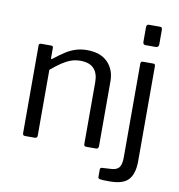

<svg xmlns="http://www.w3.org/2000/svg" viewBox="-96 -830 1014 1087"><g transform="rotate(10 411.0 -286.0)"><path d="M91 0Q77 0 77 -13V-517Q77 -530 88 -530H148Q159 -530 159 -519V-461Q159 -456 161 -455Q163 -454 168 -458Q201 -484 229.5 -502.5Q258 -521 288 -530.5Q318 -540 352 -540Q430 -540 471.5 -498Q513 -456 513 -389V-16Q513 0 498 0H442Q435 0 432 -3.5Q429 -7 429 -13V-370Q429 -419 404 -446.5Q379 -474 325 -474Q296 -474 270.5 -464.5Q245 -455 219 -437.5Q193 -420 161 -393V-15Q161 0 146 0H91ZM746 29Q746 100 715.5 135Q685 170 606 170Q562 170 551 167.5Q540 165 540 157V113Q540 109 542.5 105.5Q545 102 550 102L601 99Q633 98 647.5 81.5Q662 65 662 23V-516Q662 -530 674 -530H735Q746 -530 746 -517V29ZM749 -644Q749 -625 732 -625H673Q658 -625 658 -642V-726Q658 -742 672 -742H736Q749 -742 749 -727Z"/></g></svg>

Font: Libre Franklin
Style: Regular
Weight: 400
Designer: Pablo Impallari, Rodrigo Fuenzalida, Nhung Nguyen
Foundry: Impallari Type
Version: Version 3.000